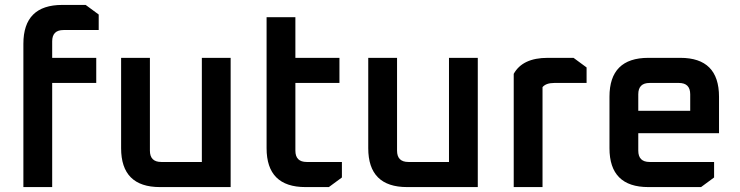

<svg xmlns="http://www.w3.org/2000/svg" viewBox="-20 -760 3008 780"><path d="M75 0V-582Q75 -740 233 -740H328L381 -701V-638H238Q192 -638 192 -592V-525H371V-423H192V0Z M472 -158V-525H589V-148Q589 -102 635 -102H800V-525H917V0H630Q472 0 472 -158Z M1063 -158V-690H1180V-525H1359V-423H1180V-148Q1180 -102 1226 -102H1369V-39L1316 0H1221Q1063 0 1063 -158Z M1476 -158V-525H1593V-148Q1593 -102 1639 -102H1804V-525H1921V0H1634Q1476 0 1476 -158Z M2067 0V-460Q2103 -525 2205 -525H2310L2363 -486V-423H2232Q2198 -423 2184 -406V0Z M2456 -158V-367Q2456 -525 2614 -525H2744Q2901 -525 2901 -367V-219H2573V-148Q2573 -102 2619 -102H2881V-39L2828 0H2614Q2456 0 2456 -158ZM2573 -310H2784V-377Q2784 -423 2738 -423H2619Q2573 -423 2573 -377Z"/></svg>

Font: Oxanium ExtraLight SemiBold
Style: Regular
Weight: 600
Version: Version 2.000